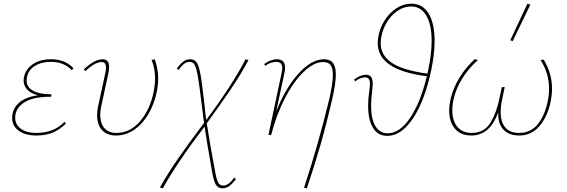

<svg xmlns="http://www.w3.org/2000/svg" viewBox="-20 -731 3070 1040"><path d="M378 -361 369 -351Q326 -396 256 -396Q204 -396 169 -374Q134 -352 126 -314Q124 -302 124 -296Q124 -259 159.5 -239.5Q195 -220 259 -220L257 -207Q167 -207 120.5 -181.5Q74 -156 64 -113Q62 -101 62 -94Q62 -57 92.5 -34Q123 -11 177 -11Q273 -11 329 -71L337 -62Q309 -33 270.5 -15Q232 3 177 3Q118 3 82 -22.5Q46 -48 46 -92Q46 -140 81 -172.5Q116 -205 186 -215Q148 -224 128 -245Q108 -266 108 -295Q108 -306 111 -318Q122 -360 160.5 -385Q199 -410 256 -410Q334 -410 378 -361Z M506 -108Q506 -131 512 -158L550 -333Q554 -349 554 -365Q554 -395 530 -395Q495 -395 442 -346L434 -355Q492 -410 536 -410Q571 -410 571 -369Q571 -356 567 -334L529 -158Q523 -131 523 -109Q523 -62 546 -36.5Q569 -11 610 -11Q686 -11 740 -75.5Q794 -140 812 -233Q820 -273 820 -306Q820 -362 801 -406L818 -410Q837 -358 837 -305Q837 -273 829 -233Q816 -169 785 -115Q754 -61 708 -29Q662 3 607 3Q560 3 533 -26Q506 -55 506 -108Z M1249 231 1258 239Q1239 264 1222.5 276.5Q1206 289 1185 289Q1160 289 1148 267.5Q1136 246 1127 189Q1100 36 1088 -45Q941 147 862 289L846 285Q887 211 946 126Q1005 41 1085 -65L1072 -169Q1069 -193 1063.5 -236.5Q1058 -280 1053 -308Q1045 -360 1035.5 -378Q1026 -396 1007 -396Q990 -396 975.5 -384Q961 -372 947 -352L938 -360Q956 -385 973 -397.5Q990 -410 1011 -410Q1036 -410 1048 -388.5Q1060 -367 1069 -310Q1076 -264 1087 -169Q1093 -107 1097 -81Q1241 -275 1310 -410L1326 -406Q1289 -335 1233 -252Q1177 -169 1100 -63Q1117 49 1143 186Q1152 239 1161 256.5Q1170 274 1190 274Q1218 274 1249 231Z M1799 -327Q1799 -277 1778 -187Q1748 -58 1716 53.5Q1684 165 1642 289L1627 286Q1705 48 1762 -188Q1783 -278 1783 -324Q1783 -363 1770 -379Q1757 -395 1731 -395Q1680 -395 1624.5 -341.5Q1569 -288 1522.5 -197.5Q1476 -107 1449 0H1434L1505 -334Q1506 -337 1507.5 -346Q1509 -355 1509 -362Q1509 -396 1476 -396Q1462 -396 1446 -390.5Q1430 -385 1417 -374L1411 -384Q1426 -396 1445 -403Q1464 -410 1481 -410Q1524 -410 1524 -364Q1524 -349 1520 -333L1476 -127Q1526 -254 1596.5 -332Q1667 -410 1735 -410Q1768 -410 1783.5 -390Q1799 -370 1799 -327Z M2334 -509Q2334 -439 2316 -352Q2281 -186 2217.5 -90.5Q2154 5 2078 5Q2027 5 2000.5 -38.5Q1974 -82 1974 -158Q1974 -195 1980 -237Q1984 -263 1984 -277Q1984 -312 1958 -312Q1946 -312 1931 -306.5Q1916 -301 1904 -290L1898 -300Q1913 -312 1930 -319Q1947 -326 1962 -326Q1983 -326 1991 -313Q1999 -300 1999 -278Q1999 -274 1996 -238Q1990 -195 1990 -159Q1990 -87 2013.5 -48Q2037 -9 2080 -9Q2145 -9 2201.5 -92.5Q2258 -176 2292 -318Q2154 -336 2090 -381Q2026 -426 2026 -498Q2026 -514 2029 -530Q2036 -577 2062.5 -619Q2089 -661 2127 -686Q2165 -711 2208 -711Q2269 -711 2301.5 -658Q2334 -605 2334 -509ZM2318 -509Q2318 -598 2289 -647Q2260 -696 2206 -696Q2168 -696 2133.5 -672.5Q2099 -649 2075.5 -610.5Q2052 -572 2045 -528Q2042 -512 2042 -497Q2042 -432 2101 -391.5Q2160 -351 2295 -332Q2299 -346 2300 -353Q2318 -440 2318 -509Z M2970 -251Q2970 -217 2963 -183Q2947 -101 2903 -49Q2859 3 2793 3Q2736 3 2706 -30Q2676 -63 2679 -123Q2633 3 2534 3Q2476 3 2444.5 -33.5Q2413 -70 2413 -132Q2413 -159 2421 -196Q2435 -256 2469.5 -311.5Q2504 -367 2552 -411L2569 -406Q2519 -362 2484.5 -307Q2450 -252 2437 -193Q2430 -164 2430 -133Q2430 -77 2457.5 -44Q2485 -11 2534 -11Q2604 -11 2637.5 -67.5Q2671 -124 2686 -201L2698 -259H2714L2701 -198Q2692 -158 2692 -125Q2692 -69 2717.5 -40Q2743 -11 2791 -11Q2856 -11 2894 -59.5Q2932 -108 2947 -183Q2954 -217 2954 -251Q2954 -334 2908 -406L2925 -408Q2970 -335 2970 -251ZM2744 -513 2837 -711 2853 -706 2757 -508Z"/></svg>

Font: Ysabeau Thin
Style: Italic
Weight: 200
Italic angle: -12°
Designer: Christian Thalmann (Catharsis Fonts)
Version: Version 0.003